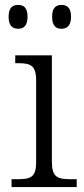

<svg xmlns="http://www.w3.org/2000/svg" viewBox="-20 -761 342 781"><path d="M230 -644C252 -644 269 -656 269 -693C269 -730 252 -741 230 -741C208 -741 192 -730 192 -693C192 -656 208 -644 230 -644ZM54 -644C76 -644 92 -656 92 -693C92 -730 76 -741 54 -741C31 -741 15 -730 15 -693C15 -656 31 -644 54 -644ZM27 0H292V-32H272C213 -32 191 -39 191 -105V-536H42V-504H52C103 -504 127 -497 127 -433V-102C127 -38 104 -32 47 -32H27Z"/></svg>

Font: Noto Serif Light
Style: Regular
Weight: 300
Designer: Monotype Design Team
Foundry: Monotype Imaging Inc.
Version: Version 2.013